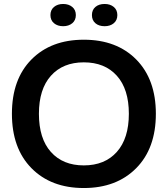

<svg xmlns="http://www.w3.org/2000/svg" viewBox="-20 -938 845 967"><path d="M402 -738Q568 -738 666.5 -638Q765 -538 765 -365Q765 -191 666 -91Q567 9 402 9Q237 9 138.5 -91Q40 -191 40 -365Q40 -539 138.5 -638.5Q237 -738 402 -738ZM402 -105Q508 -105 568.5 -173Q629 -241 629 -365Q629 -489 568.5 -556.5Q508 -624 402 -624Q297 -624 236.5 -556.5Q176 -489 176 -365Q176 -240 236.5 -172.5Q297 -105 402 -105ZM507 -806Q478 -806 460.5 -821Q443 -836 443 -862Q443 -888 460.5 -903Q478 -918 507 -918Q535 -918 553 -903Q571 -888 571 -862Q571 -836 553 -821Q535 -806 507 -806ZM344 -821Q326 -806 298 -806Q270 -806 252 -821Q234 -836 234 -862Q234 -888 252 -903Q270 -918 298 -918Q326 -918 344 -903Q362 -888 362 -862Q362 -836 344 -821Z"/></svg>

Font: Mona Sans SemiBold
Style: Regular
Weight: 600
Designer: Deni Anggara
Foundry: GitHub
Version: Version 2.000;Glyphs 3.2.3 (3260)